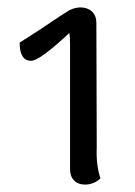

<svg xmlns="http://www.w3.org/2000/svg" viewBox="-20 -727 365 518"><path d="M169 -270V-607Q169 -628 167 -638Q87 -563 64 -563Q33 -563 33 -612Q33 -612 89 -648Q154 -692 168 -700Q184 -707 197 -707Q216 -707 228 -696Q240 -685 240 -665L241 -329Q239 -281 251 -246Q234 -229 209 -229Q191 -229 180 -240Q169 -251 169 -270Z"/></svg>

Font: Arima Madurai Medium
Style: Regular
Weight: 500
Designer: Joana Correia and Natanael Gama
Foundry: NDISCOVER
Version: Version 1.020